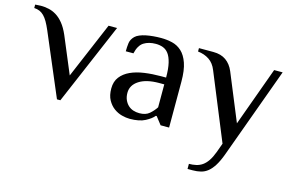

<svg xmlns="http://www.w3.org/2000/svg" viewBox="-92 -685 1661 1091"><g transform="rotate(15 738.5 -140.0)"><path d="M289 -140 429 -470H479L274 10H254L99 -355Q87 -383 76 -402Q65 -421 53 -433Q41 -445 27 -451Q13 -457 -5 -458V-478Q-1 -478 10.5 -479Q22 -480 29 -480Q51 -480 74.5 -475Q98 -470 120 -456.5Q142 -443 162 -418.5Q182 -394 199 -355Z M821 -230H791Q716 -230 673.5 -202.5Q631 -175 631 -130Q631 -106 639 -88Q647 -70 660 -58Q673 -46 690 -40.5Q707 -35 726 -35Q763 -35 784.5 -53.5Q806 -72 821 -95ZM861 0 826 -45H821Q806 -26 772 -8Q738 10 681 10Q660 10 635 3.5Q610 -3 588 -19Q566 -35 551 -62Q536 -89 536 -130Q536 -171 557 -198Q578 -225 613 -241Q648 -257 694 -263.5Q740 -270 791 -270H821Q821 -322 813 -355.5Q805 -389 791 -407.5Q777 -426 757.5 -433Q738 -440 716 -440Q674 -440 645.5 -422Q617 -404 606 -355H561Q561 -381 564 -403.5Q567 -426 586 -445Q595 -454 611.5 -461Q628 -468 648 -472Q668 -476 690.5 -478Q713 -480 736 -480Q770 -480 801.5 -472.5Q833 -465 857.5 -442.5Q882 -420 896.5 -378.5Q911 -337 911 -270V0Z M1228 10 1068 -380Q1053 -418 1024.5 -437Q996 -456 958 -460V-480H1043Q1088 -480 1117.5 -459Q1147 -438 1163 -400L1277 -123L1403 -470H1453L1258 65Q1243 106 1226.5 132.5Q1210 159 1191.5 174Q1173 189 1151 194.5Q1129 200 1103 200H1073V170Q1095 170 1115 165.5Q1135 161 1151.5 149.5Q1168 138 1182 117.5Q1196 97 1208 65Z"/></g></svg>

Font: Philosopher
Style: Regular
Weight: 400
Designer: Jovanny Lemonad
Foundry: Jovanny Lemonad
Version: Version 1.000